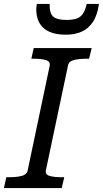

<svg xmlns="http://www.w3.org/2000/svg" viewBox="-39 -954 522 974"><path d="M101 -88 213 -620Q217 -642 194.5 -649Q172 -656 135 -656H120L132 -710H426L413 -656H398Q362 -656 336 -649.5Q310 -643 306 -622L194 -91Q189 -69 211.5 -62Q234 -55 271 -55H287L274 0H-19L-7 -55H9Q45 -55 70.5 -61.5Q96 -68 101 -88ZM295 -778Q341 -778 375.5 -793.5Q410 -809 432.5 -843Q455 -877 463 -934H401Q394 -903 382 -885Q370 -867 350 -860Q330 -853 300 -853Q264 -853 245 -861Q226 -869 219 -887Q212 -905 213 -934H148Q147 -927 146 -920.5Q145 -914 145 -905Q145 -866 161 -837.5Q177 -809 210 -793.5Q243 -778 295 -778Z"/></svg>

Font: Roboto Serif
Style: Italic
Weight: 400
Italic angle: -10°
Designer: Greg Gazdowicz
Foundry: Commercial Type
Version: Version 1.008